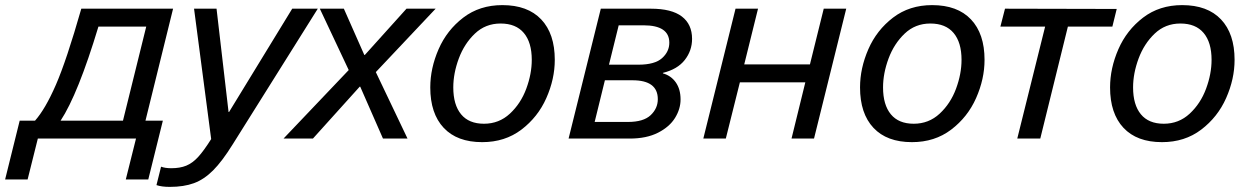

<svg xmlns="http://www.w3.org/2000/svg" viewBox="-111 -542 4888 751"><path d="M526 -70 469 160H381L421 0H37L-3 160H-91L-34 -70H26Q66 -115 107.5 -210Q149 -305 207 -508H566L458 -70ZM274 -438Q194 -173 126 -70H370L461 -438Z M553 189Q521 189 501 182L519 110Q535 116 559 116Q593 116 617.5 106Q642 96 664 72Q686 48 715 2L648 -508H736L783 -104H785L1032 -508H1132L799 23Q758 89 722.5 124.5Q687 160 647.5 174.5Q608 189 553 189Z M1483 0H1387L1298 -203H1296L1113 0H998L1253 -268L1140 -508H1234L1314 -327H1316L1479 -508H1593L1359 -260Z M2059 -308Q2059 -233 2026 -158.5Q1993 -84 1928.5 -35Q1864 14 1775 14Q1677 14 1624.5 -42Q1572 -98 1572 -200Q1572 -275 1604.5 -349.5Q1637 -424 1701 -473Q1765 -522 1854 -522Q1953 -522 2006 -466Q2059 -410 2059 -308ZM1662 -200Q1662 -132 1692.5 -95Q1723 -58 1782 -58Q1841 -58 1883.5 -97.5Q1926 -137 1947.5 -195Q1969 -253 1969 -308Q1969 -376 1938 -413Q1907 -450 1847 -450Q1788 -450 1746.5 -410.5Q1705 -371 1683.5 -313Q1662 -255 1662 -200Z M2596 -390Q2596 -344 2567.5 -307.5Q2539 -271 2482 -257V-255Q2514 -246 2532.5 -219.5Q2551 -193 2551 -153Q2551 -116 2529.5 -81Q2508 -46 2463 -23Q2418 0 2352 0H2113L2239 -508H2435Q2516 -508 2556 -477.5Q2596 -447 2596 -390ZM2271 -289H2386Q2450 -289 2478.5 -314.5Q2507 -340 2507 -375Q2507 -443 2406 -443H2309ZM2215 -65H2345Q2406 -65 2434 -91.5Q2462 -118 2462 -154Q2462 -228 2363 -228H2255Z M2985 0 3039 -220H2783L2728 0H2640L2766 -508H2854L2800 -290H3057L3111 -508H3199L3073 0Z M3740 -308Q3740 -233 3707 -158.5Q3674 -84 3609.5 -35Q3545 14 3456 14Q3358 14 3305.5 -42Q3253 -98 3253 -200Q3253 -275 3285.5 -349.5Q3318 -424 3382 -473Q3446 -522 3535 -522Q3634 -522 3687 -466Q3740 -410 3740 -308ZM3343 -200Q3343 -132 3373.5 -95Q3404 -58 3463 -58Q3522 -58 3564.5 -97.5Q3607 -137 3628.5 -195Q3650 -253 3650 -308Q3650 -376 3619 -413Q3588 -450 3528 -450Q3469 -450 3427.5 -410.5Q3386 -371 3364.5 -313Q3343 -255 3343 -200Z M4066 -438 3958 0H3868L3977 -438H3802L3820 -508L4257 -507L4240 -438Z M4718 -308Q4718 -233 4685 -158.5Q4652 -84 4587.5 -35Q4523 14 4434 14Q4336 14 4283.5 -42Q4231 -98 4231 -200Q4231 -275 4263.5 -349.5Q4296 -424 4360 -473Q4424 -522 4513 -522Q4612 -522 4665 -466Q4718 -410 4718 -308ZM4321 -200Q4321 -132 4351.5 -95Q4382 -58 4441 -58Q4500 -58 4542.5 -97.5Q4585 -137 4606.5 -195Q4628 -253 4628 -308Q4628 -376 4597 -413Q4566 -450 4506 -450Q4447 -450 4405.5 -410.5Q4364 -371 4342.5 -313Q4321 -255 4321 -200Z"/></svg>

Font: CST
Style: Italic
Weight: 400
Italic angle: -14°
Version: Version 1.00